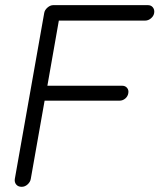

<svg xmlns="http://www.w3.org/2000/svg" viewBox="-20 -720 615 740"><path d="M63.5 0Q49.8 0 42.5 -8.8Q35.2 -17.6 37.1 -30.3L150.4 -669.9Q152.3 -681.6 163.1 -690.9Q173.8 -700.2 185.5 -700.2H549.8Q562.5 -700.2 569.3 -691.4Q576.2 -682.6 574.2 -669.9Q572.3 -658.2 562 -649.4Q551.8 -640.6 539.1 -640.6H202.1L208 -647.5L161.1 -380.9L157.2 -389.6H450.2Q462.9 -389.6 469.7 -381.3Q476.6 -373 474.6 -361.3Q472.7 -348.6 462.9 -340.3Q453.1 -332 440.4 -332H145.5L153.3 -339.8L98.6 -30.3Q96.7 -18.6 86.4 -9.3Q76.2 0 63.5 0Z"/></svg>

Font: Quicksand
Style: Italic
Weight: 400
Designer: Andrew Paglinawan
Foundry: Andrew Paglinawan
Version: Version 3.006